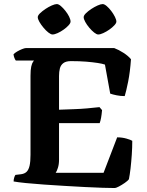

<svg xmlns="http://www.w3.org/2000/svg" viewBox="-20 -946 742 966"><path d="M556 0Q535.5 0 496.2 -1.2Q457 -2.5 407 -5Q357 -7.5 303.8 -10.8Q250.5 -14 200.2 -17.5Q150 -21 110.2 -25Q70.5 -29 48.5 -33Q48.5 -43 51.5 -52.5Q54.5 -62 57.5 -66L86.5 -69.5Q104 -72 114 -81.8Q124 -91.5 128.8 -112.2Q133.5 -133 133.5 -167.5V-564.5Q133.5 -595 137.2 -611.2Q141 -627.5 145.8 -634.2Q150.5 -641 151 -641.5H59.5Q56 -646 52.5 -654.5Q49 -663 48 -673Q54 -679.5 66.2 -686.8Q78.5 -694 91.2 -699Q104 -704 109.5 -704H555Q577.5 -695.5 601.2 -680.2Q625 -665 639 -648Q634.5 -584 624.8 -535.5Q615 -487 607.5 -462.5Q587 -462.5 567 -466.5Q547 -470.5 534.5 -475L508 -621Q495.5 -625.5 471.5 -629.2Q447.5 -633 413.5 -635.8Q379.5 -638.5 337 -638.5Q312 -638.5 298.8 -628.5Q285.5 -618.5 281.2 -601.5Q277 -584.5 277 -564.5V-394Q319.5 -395.5 353.8 -396.8Q388 -398 419 -400.8Q450 -403.5 480.5 -407L493.5 -392Q491.5 -369 488.5 -353Q485.5 -337 481.5 -326.5H277V-142Q277 -119 271.2 -101.2Q265.5 -83.5 260 -76.5H501L569.5 -255Q594 -255 616 -248.8Q638 -242.5 645.5 -237.5Q645.5 -203.5 643 -167.2Q640.5 -131 636.8 -98.5Q633 -66 628.5 -44Q622.5 -36 607.8 -25.8Q593 -15.5 578.5 -7.8Q564 0 556 0ZM474 -772.5Q466.2 -772.5 453.8 -782.2Q441.5 -792 429.2 -806.5Q417 -821 409 -835.6Q401 -850.2 401 -859.5Q401 -868.2 412 -879.1Q423 -890 439.2 -900.8Q455.5 -911.5 471.3 -918.5Q487.1 -925.5 496.5 -925.5Q505 -925.5 516.8 -915.5Q528.5 -905.5 539.7 -890.8Q550.9 -876 558.2 -861.3Q565.5 -846.5 565.5 -837.4Q565.5 -829.5 555.2 -818.5Q545 -807.5 530 -797Q515 -786.5 499.6 -779.5Q484.2 -772.5 474 -772.5ZM244.2 -772.5Q236.2 -772.5 223.6 -782.2Q211 -792 198.8 -806.8Q186.5 -821.5 178.2 -835.9Q170 -850.3 170 -859.5Q170 -868.2 181.2 -879.1Q192.5 -890 208.5 -900.8Q224.5 -911.5 240.5 -918.5Q256.5 -925.5 266 -925.5Q274.5 -925.5 286 -915.8Q297.5 -906 309 -891.5Q320.5 -877 327.8 -862.3Q335 -847.6 335 -837.4Q335 -829.5 325 -818.5Q315 -807.5 300.2 -797Q285.5 -786.5 270 -779.5Q254.5 -772.5 244.2 -772.5Z"/></svg>

Font: Texturina Medium
Style: Regular
Weight: 500
Designer: Guillermo Torres Carreño
Foundry: Omnibus-Type
Version: Version 1.003